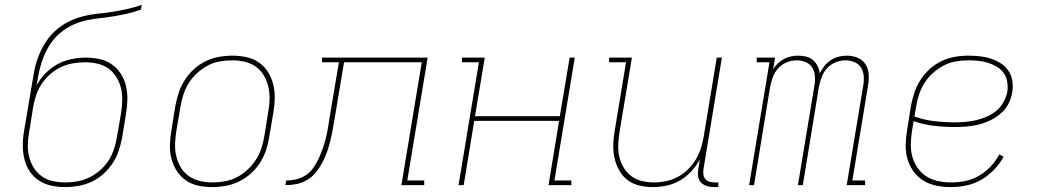

<svg xmlns="http://www.w3.org/2000/svg" viewBox="-20 -755 4240 783"><path d="M246 8Q217 8 189 2Q161 -4 138.5 -19Q116 -34 101 -56.5Q86 -79 79.5 -106Q73 -133 73 -162Q73 -191 78 -220L109 -404Q114 -434 119.5 -464Q125 -494 136 -523Q147 -552 164 -579.5Q181 -607 205 -629Q229 -651 257.5 -665.5Q286 -680 316.5 -688Q347 -696 377 -699Q407 -702 437 -706.5Q467 -711 498 -718Q529 -725 558 -735L555 -716Q528 -706 499.5 -699.5Q471 -693 443.5 -688.5Q416 -684 388 -681Q360 -678 332 -672Q304 -666 277 -653.5Q250 -641 227 -622Q204 -603 187 -578Q170 -553 159 -526Q148 -499 141.5 -471.5Q135 -444 131 -417L129 -406Q143 -433 165.5 -456Q188 -479 215 -493.5Q242 -508 271.5 -514Q301 -520 330 -520Q359 -520 386.5 -514Q414 -508 436 -492.5Q458 -477 472.5 -454.5Q487 -432 493.5 -405Q500 -378 499.5 -349.5Q499 -321 494 -292L478 -193Q473 -167 464 -140Q455 -113 439 -89Q423 -65 401.5 -45.5Q380 -26 354 -14Q328 -2 300.5 3Q273 8 246 8ZM247 -11Q271 -11 296 -15.5Q321 -20 344.5 -31.5Q368 -43 388.5 -61Q409 -79 423 -101Q437 -123 445 -147.5Q453 -172 457 -197L474 -295Q478 -321 478.5 -347Q479 -373 473 -397Q467 -421 454 -441.5Q441 -462 421.5 -476Q402 -490 377 -495.5Q352 -501 326 -501Q302 -501 276.5 -496.5Q251 -492 228 -481Q205 -470 184.5 -452Q164 -434 149.5 -412Q135 -390 127 -365.5Q119 -341 115 -317L99 -217Q94 -191 93.5 -165Q93 -139 99 -115Q105 -91 118 -70.5Q131 -50 150.5 -36Q170 -22 195.5 -16.5Q221 -11 247 -11Z M846 8Q816 8 788 2Q760 -4 738 -19.5Q716 -35 701 -58Q686 -81 679 -108.5Q672 -136 673 -165Q674 -194 679 -223L695 -323Q700 -350 709 -377Q718 -404 733.5 -428.5Q749 -453 771 -473Q793 -493 819 -505.5Q845 -518 872.5 -523Q900 -528 927 -528Q957 -528 985 -522Q1013 -516 1035.5 -500.5Q1058 -485 1072.5 -462Q1087 -439 1094 -411.5Q1101 -384 1100.5 -355Q1100 -326 1095 -297L1078 -197Q1074 -170 1065 -143Q1056 -116 1040.5 -91.5Q1025 -67 1002.5 -47Q980 -27 954 -14.5Q928 -2 900.5 3Q873 8 846 8ZM847 -11Q871 -11 896.5 -15.5Q922 -20 945.5 -32Q969 -44 989 -62.5Q1009 -81 1023.5 -103.5Q1038 -126 1046 -150.5Q1054 -175 1058 -200L1074 -300Q1079 -326 1079.5 -352Q1080 -378 1074 -402.5Q1068 -427 1055.5 -448Q1043 -469 1023.5 -483Q1004 -497 979 -503Q954 -509 927 -509Q903 -509 877 -504.5Q851 -500 828 -488Q805 -476 784.5 -457.5Q764 -439 750 -416.5Q736 -394 728 -369.5Q720 -345 716 -320L699 -220Q695 -194 694 -168Q693 -142 699 -117.5Q705 -93 717.5 -72Q730 -51 750 -37Q770 -23 795 -17Q820 -11 847 -11Z M1617 0 1700 -501H1383L1345 -273Q1341 -250 1337 -227.5Q1333 -205 1327.5 -182.5Q1322 -160 1314.5 -138Q1307 -116 1296 -94.5Q1285 -73 1269.5 -53.5Q1254 -34 1233 -21.5Q1212 -9 1189.5 -4.5Q1167 0 1144 0L1147 -19Q1168 -19 1189 -24Q1210 -29 1228.5 -41.5Q1247 -54 1259.5 -73Q1272 -92 1281 -111.5Q1290 -131 1297 -151.5Q1304 -172 1309 -192.5Q1314 -213 1317.5 -233.5Q1321 -254 1324 -275L1362 -501H1293V-520H1724L1641 -19H1710V0Z M1850 0 1933 -501H1864V-520H1957L1917 -281H2263L2303 -520H2324L2241 -19H2310V0H2217L2260 -262H1914L1871 0Z M2642 8Q2614 8 2587 1.5Q2560 -5 2539 -21Q2518 -37 2505 -60.5Q2492 -84 2486 -111Q2480 -138 2481 -166.5Q2482 -195 2487 -223L2533 -501H2464V-520H2557L2507 -220Q2503 -195 2501.5 -169Q2500 -143 2505 -119Q2510 -95 2522 -74Q2534 -53 2553 -38Q2572 -23 2596.5 -17Q2621 -11 2647 -11Q2671 -11 2695.5 -16Q2720 -21 2743 -33Q2766 -45 2785 -63.5Q2804 -82 2817.5 -104.5Q2831 -127 2838.5 -151Q2846 -175 2850 -199L2903 -520H2924L2849 -66Q2847 -55 2848.5 -44Q2850 -33 2856.5 -25Q2863 -17 2873.5 -14Q2884 -11 2895 -11H2910L2909 8H2891Q2876 8 2862 3.5Q2848 -1 2838.5 -11Q2829 -21 2827 -36Q2825 -51 2828 -66L2834 -105Q2820 -79 2799.5 -56.5Q2779 -34 2753 -19Q2727 -4 2698.5 2Q2670 8 2642 8Z M3035 0 3118 -501H3066V-520H3141L3133 -473Q3141 -486 3153 -497Q3165 -508 3178 -515Q3191 -522 3206 -525Q3221 -528 3235 -528Q3252 -528 3268 -524Q3284 -520 3295.5 -510Q3307 -500 3314 -486Q3321 -472 3323 -456Q3331 -472 3342 -486Q3353 -500 3368.5 -510Q3384 -520 3400.5 -524Q3417 -528 3434 -528Q3457 -528 3477.5 -519.5Q3498 -511 3509.5 -493Q3521 -475 3522.5 -452Q3524 -429 3520 -406L3456 -19H3508V0H3433L3501 -410Q3504 -429 3502 -447.5Q3500 -466 3490.5 -480.5Q3481 -495 3464 -502Q3447 -509 3428 -509Q3408 -509 3388 -501Q3368 -493 3353.5 -477.5Q3339 -462 3331.5 -442Q3324 -422 3320 -403L3254 0H3234L3302 -410Q3305 -429 3303 -447.5Q3301 -466 3291.5 -480.5Q3282 -495 3265 -502Q3248 -509 3229 -509Q3209 -509 3189 -501Q3169 -493 3154.5 -477.5Q3140 -462 3132.5 -442Q3125 -422 3121 -403L3055 0Z M3857 8Q3827 8 3798 2Q3769 -4 3745.5 -18.5Q3722 -33 3705.5 -56Q3689 -79 3681 -106Q3673 -133 3673.5 -163Q3674 -193 3679 -223L3695 -323Q3700 -350 3709 -377Q3718 -404 3733.5 -428.5Q3749 -453 3771 -473Q3793 -493 3819 -505.5Q3845 -518 3873 -523Q3901 -528 3928 -528Q3952 -528 3975.5 -525.5Q3999 -523 4020.5 -516Q4042 -509 4061 -497Q4080 -485 4092.5 -466.5Q4105 -448 4108.5 -425Q4112 -402 4108 -378Q4104 -354 4092.5 -331.5Q4081 -309 4061 -292Q4041 -275 4018 -264Q3995 -253 3971 -247Q3947 -241 3922.5 -239Q3898 -237 3875 -237Q3831 -237 3788.5 -242Q3746 -247 3706 -261L3699 -220Q3695 -193 3694.5 -166Q3694 -139 3701 -114.5Q3708 -90 3723 -69Q3738 -48 3759 -35Q3780 -22 3806 -16.5Q3832 -11 3860 -11Q3888 -11 3917 -17Q3946 -23 3972 -38Q3998 -53 4019.5 -75.5Q4041 -98 4055 -125L4073 -116Q4057 -87 4033.5 -62.5Q4010 -38 3981 -21.5Q3952 -5 3920 1.5Q3888 8 3857 8ZM3875 -256Q3896 -256 3918 -258Q3940 -260 3961.5 -265Q3983 -270 4004.5 -279.5Q4026 -289 4043.5 -303.5Q4061 -318 4072.5 -339Q4084 -360 4088 -381Q4091 -402 4087.5 -422Q4084 -442 4073 -457.5Q4062 -473 4045 -483Q4028 -493 4009 -499Q3990 -505 3969.5 -507Q3949 -509 3928 -509Q3904 -509 3878 -504.5Q3852 -500 3829 -488Q3806 -476 3785 -457.5Q3764 -439 3750 -416.5Q3736 -394 3728 -369.5Q3720 -345 3716 -320L3709 -280Q3748 -266 3790 -261Q3832 -256 3875 -256Z"/></svg>

Font: Iosevka HT Thin Extended
Style: Italic
Weight: 100
Width: 7
Italic angle: -9°
Monospace: yes
Designer: Belleve Invis
Foundry: Belleve Invis
Version: Version 32.3.0; ttfautohint (v1.8.4)